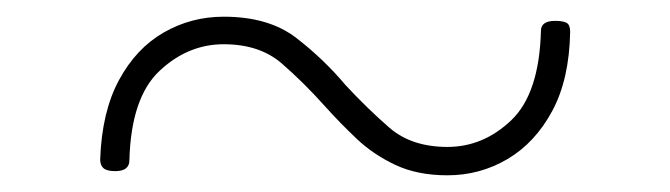

<svg xmlns="http://www.w3.org/2000/svg" viewBox="-20 -551 803 230"><path d="M516 -341Q480 -341 453.5 -353.5Q427 -366 407 -385Q387 -404 369 -424Q344 -452 317.5 -475Q291 -498 248 -498Q205 -498 171 -466Q137 -434 135 -359Q135 -346 118 -346Q108 -346 104 -349.5Q100 -353 100 -360Q102 -417 122.5 -455Q143 -493 176 -512Q209 -531 248 -531Q302 -531 335 -505.5Q368 -480 394 -449Q420 -421 446.5 -398Q473 -375 516 -375Q559 -375 592.5 -407Q626 -439 628 -514Q628 -526 645 -526Q655 -526 659 -523.5Q663 -521 663 -513Q662 -456 641.5 -418Q621 -380 588 -360.5Q555 -341 516 -341Z"/></svg>

Font: Playwrite BR Thin
Style: Regular
Weight: 250
Version: Version 1.003